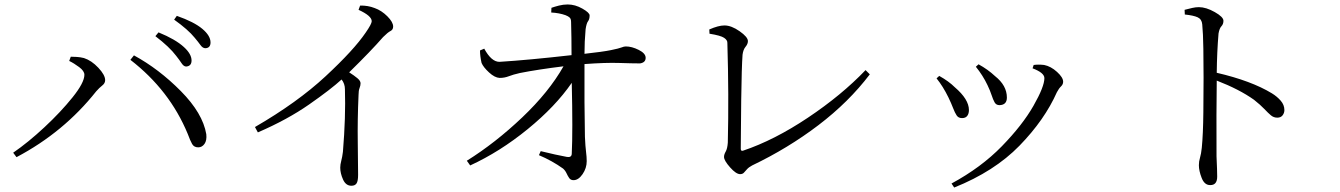

<svg xmlns="http://www.w3.org/2000/svg" viewBox="-20 -790 6000 860"><path d="M814 -492Q803 -492 793.5 -506.5Q784 -521 769 -540Q739 -580 676 -628L690 -645Q766 -614 804 -579Q838 -548 838 -519Q838 -494 814 -492ZM900 -574Q888 -574 878 -588Q868 -602 852 -621Q823 -657 760 -702L772 -719Q849 -692 886 -661Q923 -630 923 -600Q923 -575 900 -574ZM358 -455Q358 -472 334.5 -489.5Q311 -507 290 -517L297 -536Q308 -536 324 -535Q340 -534 356 -530Q390 -519 420.5 -486.5Q451 -454 451 -431Q451 -417 438 -407Q425 -397 411 -381Q266 -198 54 -86L39 -106Q106 -152 179 -220Q252 -288 305 -354Q358 -420 358 -455ZM904 -189Q907 -161 896 -145.5Q885 -130 868 -130Q849 -130 840.5 -145Q832 -160 821 -190Q740 -386 564 -522L580 -542Q692 -481 790 -382Q888 -283 904 -189Z M1586 -746 1593 -765Q1627 -766 1658 -754Q1689 -743 1715 -717Q1741 -691 1741 -671Q1741 -657 1729 -651Q1717 -645 1696 -624Q1642 -562 1544 -466Q1566 -452 1580.5 -440Q1595 -428 1595 -417Q1595 -407 1590.5 -395.5Q1586 -384 1586 -365Q1581 -253 1582.5 -152.5Q1584 -52 1584 -7Q1584 21 1577 31.5Q1570 42 1554 42Q1529 42 1516.5 14Q1504 -14 1504 -39Q1504 -53 1508.5 -69.5Q1513 -86 1516 -110Q1529 -267 1525 -390Q1525 -415 1510 -434Q1462 -390 1364.5 -322Q1267 -254 1135 -197L1122 -221Q1312 -331 1438.5 -448.5Q1565 -566 1618 -644Q1645 -683 1645 -695Q1645 -719 1586 -746Z M2449 -734 2450 -755Q2464 -760 2483.5 -765Q2503 -770 2523 -770Q2556 -770 2588.5 -751.5Q2621 -733 2621 -721Q2621 -704 2614 -695Q2607 -686 2603 -659Q2598 -603 2598 -549Q2680 -558 2716.5 -565.5Q2753 -573 2764 -577.5Q2775 -582 2783 -582Q2810 -582 2841 -566.5Q2872 -551 2872 -531Q2872 -510 2847 -506Q2813 -506 2753 -508Q2693 -510 2598 -503Q2597 -326 2600 -177Q2602 -133 2605 -110Q2608 -87 2608 -68Q2608 -37 2589.5 -10Q2571 17 2549 17Q2536 17 2529.5 7.5Q2523 -2 2517.5 -14Q2512 -26 2502 -35Q2453 -70 2394 -95L2402 -113Q2471 -96 2520 -87Q2540 -84 2541 -101Q2546 -202 2541 -419Q2468 -313 2343.5 -211.5Q2219 -110 2086 -49L2071 -70Q2199 -150 2319 -264Q2439 -378 2504 -493Q2390 -479 2309 -463Q2278 -456 2259 -448.5Q2240 -441 2218 -441Q2196 -442 2170.5 -465.5Q2145 -489 2137 -508Q2130 -539 2130 -564L2149 -572Q2181 -513 2217 -513Q2346 -521 2540 -543Q2540 -623 2538 -691Q2538 -705 2532 -711Q2526 -717 2513 -722Q2485 -732 2449 -734Z M3158 -639 3157 -658Q3198 -676 3225 -676Q3256 -676 3293 -650Q3330 -624 3330 -606Q3330 -593 3319.5 -580.5Q3309 -568 3306 -545Q3302 -491 3300 -342Q3298 -193 3298 -124Q3298 -112 3308 -115Q3448 -162 3599 -263Q3750 -364 3857 -476L3876 -457Q3782 -333 3646 -229.5Q3510 -126 3349 -49Q3334 -41 3326 -32Q3318 -23 3312 -16.5Q3306 -10 3295 -10Q3277 -10 3250 -40.5Q3223 -71 3223 -87Q3223 -98 3230.5 -111Q3238 -124 3240 -151Q3245 -364 3238 -597Q3239 -610 3223.5 -620.5Q3208 -631 3158 -639Z M4403 -409Q4382 -453 4351 -491L4363 -502Q4405 -479 4437 -449Q4490 -407 4490 -353Q4490 -320 4457 -319Q4442 -319 4435 -331.5Q4428 -344 4421.5 -364Q4415 -384 4403 -409ZM4714 -377Q4659 -253 4546.5 -137.5Q4434 -22 4254 50L4242 32Q4375 -40 4467.5 -135Q4560 -230 4609 -316Q4658 -402 4658 -440Q4658 -464 4605 -484L4610 -499Q4631 -502 4657 -499Q4687 -493 4714.5 -468Q4742 -443 4742 -424Q4742 -412 4732.5 -403Q4723 -394 4714 -377ZM4228 -354Q4204 -403 4175 -439L4187 -450Q4230 -426 4257 -399Q4320 -345 4320 -297Q4320 -281 4312.5 -271Q4305 -261 4289 -261Q4273 -261 4265 -273Q4257 -285 4249 -306Q4241 -327 4228 -354Z M5287 -725 5286 -746Q5305 -751 5320.5 -754.5Q5336 -758 5350 -758Q5382 -758 5421 -736Q5460 -714 5460 -697Q5460 -682 5451 -672.5Q5442 -663 5438 -640Q5431 -557 5430 -464Q5585 -428 5677 -372Q5700 -358 5716.5 -339Q5733 -320 5733 -297Q5733 -284 5725 -273.5Q5717 -263 5701 -263Q5685 -263 5672.5 -273.5Q5660 -284 5643 -302Q5626 -320 5597 -343Q5531 -390 5430 -429Q5428 -287 5429 -90Q5432 -25 5432 1Q5432 40 5400 39Q5375 39 5362.5 7Q5350 -25 5350 -50Q5350 -67 5355 -83.5Q5360 -100 5363 -128Q5369 -189 5370 -287Q5371 -385 5371 -442Q5371 -502 5370 -571.5Q5369 -641 5365 -681Q5363 -704 5344.5 -712.5Q5326 -721 5287 -725Z"/></svg>

Font: Han-Nom Khai
Style: Regular
Weight: 400
Version: Version 1.200;June 22, 2023;FontCreator 14.0.0.2814 64-bit